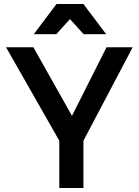

<svg xmlns="http://www.w3.org/2000/svg" viewBox="-20 -935 690 955"><path d="M275 -235 10 -700H146L338 -359L510 -700H640L395 -235V0H275ZM261 -915H395L508 -765H396L328 -840L260 -765H148Z"/></svg>

Font: PT Root UI Bold
Style: Regular
Weight: 700
Designer: Vitaly Kuzmin
Foundry: ParaType Ltd.
Version: Version 2.000G